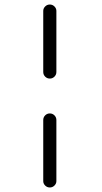

<svg xmlns="http://www.w3.org/2000/svg" viewBox="-20 -759 451 848"><path d="M229 -441Q229 -429 220.5 -420.5Q212 -412 200 -412Q188 -412 179.5 -420.5Q171 -429 171 -441V-711Q171 -722 179.5 -730.5Q188 -739 200 -739Q212 -739 220.5 -730.5Q229 -722 229 -711ZM229 41Q229 52 220.5 60.5Q212 69 200 69Q188 69 179.5 60.5Q171 52 171 41V-229Q171 -241 179.5 -249.5Q188 -258 200 -258Q212 -258 220.5 -249.5Q229 -241 229 -229Z"/></svg>

Font: Tsukimi Rounded
Style: Regular
Weight: 400
Designer: Takashi Funayama
Foundry: Takashi Funayama
Version: Version 1.032; ttfautohint (v1.8.3)